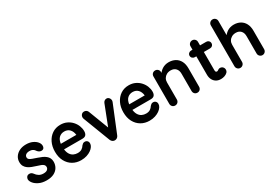

<svg xmlns="http://www.w3.org/2000/svg" viewBox="32 -1625 3610 2539"><g transform="rotate(-30 1836.5 -356.0)"><path d="M254 18Q187 18 139.5 -4.5Q92 -27 66.5 -58.5Q41 -90 40 -118Q40 -140 54 -156.5Q68 -173 94 -173Q114 -173 126.5 -164Q139 -155 145 -146Q165 -117 193 -99.5Q221 -82 261 -82Q301 -82 320 -98Q339 -114 339 -138Q339 -158 326 -171.5Q313 -185 288.5 -194.5Q264 -204 230 -214Q198 -224 167.5 -235.5Q137 -247 112 -264.5Q87 -282 72 -308Q57 -334 57 -373Q57 -417 81 -453Q105 -489 148 -510.5Q191 -532 249 -532Q305 -532 346.5 -513Q388 -494 411 -465.5Q434 -437 434 -407Q435 -385 423 -370.5Q411 -356 387 -356Q369 -356 355 -364.5Q341 -373 332 -384Q325 -395 315 -406Q305 -417 288.5 -425Q272 -433 245 -433Q210 -433 190.5 -418Q171 -403 171 -380Q171 -359 186 -347Q201 -335 228.5 -325.5Q256 -316 296 -302Q330 -291 358.5 -278Q387 -265 408.5 -247.5Q430 -230 442 -206.5Q454 -183 454 -150Q454 -105 432 -66.5Q410 -28 365.5 -5Q321 18 254 18Z M781 15Q711 15 655 -17.5Q599 -50 566.5 -110.5Q534 -171 534 -255Q534 -334 564 -396Q594 -458 647.5 -494Q701 -530 772 -530Q827 -530 870 -509.5Q913 -489 943.5 -455.5Q974 -422 990 -381.5Q1006 -341 1006 -300Q1006 -264 989.5 -243.5Q973 -223 934 -223H654Q660 -176 679 -146.5Q698 -117 726.5 -103.5Q755 -90 788 -90Q828 -90 852.5 -106.5Q877 -123 891 -147Q900 -157 911 -165.5Q922 -174 940 -174Q963 -174 978 -159Q993 -144 992 -118Q992 -96 976.5 -72.5Q961 -49 933.5 -29.5Q906 -10 867.5 2.5Q829 15 781 15ZM654 -308H891Q884 -364 853.5 -395.5Q823 -427 773 -427Q726 -427 694 -397.5Q662 -368 654 -308Z M1297 10Q1280 10 1264 0Q1248 -10 1239 -31L1080 -446Q1074 -463 1078 -481Q1082 -499 1096 -512Q1110 -525 1132 -525Q1152 -525 1166.5 -514.5Q1181 -504 1187 -488L1318 -145L1287 -139L1423 -488Q1430 -505 1444 -515Q1458 -525 1476 -525Q1495 -525 1508 -512.5Q1521 -500 1526 -482Q1531 -464 1524 -446L1355 -31Q1347 -11 1331 -0.5Q1315 10 1297 10Z M1825 15Q1755 15 1699 -17.5Q1643 -50 1610.5 -110.5Q1578 -171 1578 -255Q1578 -334 1608 -396Q1638 -458 1691.5 -494Q1745 -530 1816 -530Q1871 -530 1914 -509.5Q1957 -489 1987.5 -455.5Q2018 -422 2034 -381.5Q2050 -341 2050 -300Q2050 -264 2033.5 -243.5Q2017 -223 1978 -223H1698Q1704 -176 1723 -146.5Q1742 -117 1770.5 -103.5Q1799 -90 1832 -90Q1872 -90 1896.5 -106.5Q1921 -123 1935 -147Q1944 -157 1955 -165.5Q1966 -174 1984 -174Q2007 -174 2022 -159Q2037 -144 2036 -118Q2036 -96 2020.5 -72.5Q2005 -49 1977.5 -29.5Q1950 -10 1911.5 2.5Q1873 15 1825 15ZM1698 -308H1935Q1928 -364 1897.5 -395.5Q1867 -427 1817 -427Q1770 -427 1738 -397.5Q1706 -368 1698 -308Z M2218 10Q2193 10 2176.5 -7Q2160 -24 2160 -49V-467Q2160 -492 2176.5 -508.5Q2193 -525 2218 -525Q2242 -525 2259 -508.5Q2276 -492 2276 -467V-404L2252 -419Q2284 -475 2327.5 -502.5Q2371 -530 2427 -530Q2481 -530 2524 -507Q2567 -484 2591 -439Q2615 -394 2615 -329V-49Q2615 -24 2599 -7Q2583 10 2558 10Q2532 10 2516 -7Q2500 -24 2500 -49V-313Q2500 -364 2472 -393.5Q2444 -423 2395 -423Q2360 -423 2333 -408Q2306 -393 2291 -367.5Q2276 -342 2276 -309V-49Q2276 -24 2259.5 -7Q2243 10 2218 10Z M2919 10Q2875 10 2845 -9Q2815 -28 2799.5 -60Q2784 -92 2784 -131V-568Q2784 -592 2801 -608.5Q2818 -625 2842 -625Q2866 -625 2882.5 -608.5Q2899 -592 2899 -568V-137Q2899 -122 2903.5 -113Q2908 -104 2921 -104Q2931 -104 2938.5 -109.5Q2946 -115 2955 -120Q2964 -125 2977 -125Q3002 -125 3018.5 -108Q3035 -91 3035 -67Q3035 -42 3017.5 -25Q3000 -8 2973.5 1Q2947 10 2919 10ZM2762 -414Q2741 -414 2725.5 -428.5Q2710 -443 2710 -465Q2710 -486 2725.5 -500.5Q2741 -515 2762 -515H2993Q3015 -515 3030 -500.5Q3045 -486 3045 -465Q3045 -443 3030 -428.5Q3015 -414 2993 -414Z M3213 10Q3189 10 3172 -7Q3155 -24 3155 -49V-672Q3155 -697 3172 -713.5Q3189 -730 3213 -730Q3237 -730 3254 -713.5Q3271 -697 3271 -672V-404L3245 -419Q3278 -475 3321.5 -502.5Q3365 -530 3421 -530Q3475 -530 3517.5 -507Q3560 -484 3584 -439Q3608 -394 3608 -329V-49Q3608 -24 3591.5 -7Q3575 10 3551 10Q3527 10 3510 -7Q3493 -24 3493 -49V-313Q3493 -364 3465.5 -393.5Q3438 -423 3390 -423Q3355 -423 3328 -408Q3301 -393 3286 -367.5Q3271 -342 3271 -309V-49Q3271 -24 3254 -7Q3237 10 3213 10Z"/></g></svg>

Font: National Park SemiBold
Style: Regular
Weight: 600
Designer: Andrea Herstowski, Ben Hoepner
Version: Version 1.009